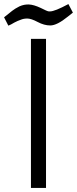

<svg xmlns="http://www.w3.org/2000/svg" viewBox="-72 -923 378 943"><path d="M174 -867Q197 -867 264 -903L286 -861Q283 -859 262 -842Q208 -798 175 -798Q145 -798 113 -815Q81 -832 62 -832Q44 -832 30 -826Q15 -821 -2 -812Q-18 -802 -31 -797L-52 -838Q-25 -860 -12 -870Q2 -881 24 -892Q47 -902 70 -901Q94 -900 128 -884Q161 -867 168 -867ZM80 0V-732H154V0Z"/></svg>

Font: Mina
Style: Regular
Weight: 400
Version: Version 1.000